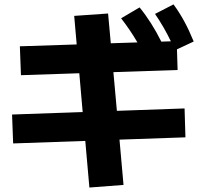

<svg xmlns="http://www.w3.org/2000/svg" viewBox="-20 -797 904 863"><path d="M363.3 -163.6 39.1 -152.3 34.2 -282.2 351.6 -293.5 336.4 -467.8 74.2 -459 69.3 -588.9 324.7 -597.2 313.5 -725.6 465.8 -736.3 478 -602.5 597.7 -606.4Q565.9 -661.1 524.4 -714.8L607.4 -763.7Q661.1 -698.2 705.1 -609.9L748 -611.3Q717.3 -675.3 676.8 -734.4L759.8 -777.3Q787.1 -740.2 808.8 -700Q830.6 -659.7 850.6 -610.4L775.4 -575.2L778.3 -482.4L489.7 -472.7L505.4 -298.8L809.6 -309.6L813.5 -179.7L517.1 -169.4L535.2 34.2L381.8 45.9Z"/></svg>

Font: Pretendard GOV ExtraBold
Style: Regular
Weight: 800
Designer: Base glyphs from Inter by Rasmus Andersson; Hangeul glyphs from Noto Sans CJK(Source Han Sans) by Jang Soo-young and Kan
Foundry: Kil Hyung-jin
Version: Version 1.309